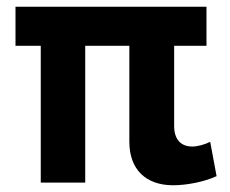

<svg xmlns="http://www.w3.org/2000/svg" viewBox="-20 -542 682 570"><path d="M233 -406H364V-121C364 -39 413 8 494 8C534 8 586 -2 623 -19L604 -121C588 -113 567 -107 551 -107C516 -107 497 -129 497 -168V-406H593V-522H26V-406H101V0H233Z"/></svg>

Font: FIGSv2-sans-serif
Style: Bold
Weight: 700
Designer: Matt McInerney, Pablo Impallari, Rodrigo Fuenzalida,Mirko Velimirovic
Foundry: Matt McInerney, Pablo Impallari, Rodrigo Fuenzalida
Version: Version 4.021;hotconv 1.0.109;makeotfexe 2.5.65596